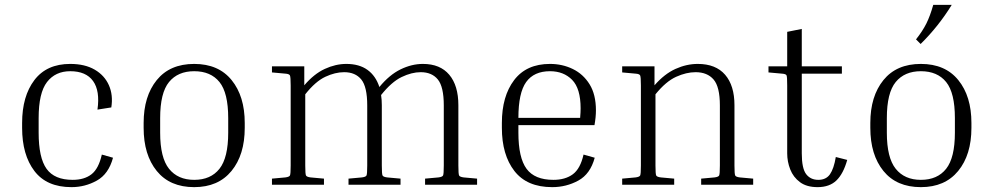

<svg xmlns="http://www.w3.org/2000/svg" viewBox="-20 -760 4086 790"><path d="M269 -467Q208 -467 173.5 -422.5Q139 -378 139 -274V-214Q139 -111 171.5 -65.5Q204 -20 279 -20Q327 -20 356.5 -43Q386 -66 399 -124L445 -111Q427 -44 378.5 -17Q330 10 274 10Q172 10 121.5 -56.5Q71 -123 71 -234V-254Q71 -364 121.5 -430.5Q172 -497 269 -497Q329 -497 369.5 -473.5Q410 -450 428 -409.5Q446 -369 438 -318L381 -309Q392 -386 363 -426.5Q334 -467 269 -467Z M987 -254V-234Q987 -123 932.5 -56.5Q878 10 779 10Q679 10 625 -56.5Q571 -123 571 -234V-254Q571 -364 625 -430.5Q679 -497 779 -497Q879 -497 933 -430.5Q987 -364 987 -254ZM919 -274Q919 -378 883 -422.5Q847 -467 779 -467Q712 -467 675.5 -422.5Q639 -378 639 -274V-214Q639 -111 675.5 -65.5Q712 -20 779 -20Q847 -20 883 -65.5Q919 -111 919 -214Z M1628 -25V0H1414V-25L1469 -30Q1485 -32 1488 -38Q1491 -44 1491 -79V-326Q1491 -403 1466.5 -433Q1442 -463 1396 -463Q1359 -463 1318.5 -444Q1278 -425 1236 -372V-79Q1236 -44 1239 -38Q1242 -32 1258 -30L1313 -25V0H1099V-25L1154 -30Q1170 -32 1173 -38Q1176 -44 1176 -79V-408Q1176 -443 1173 -449.5Q1170 -456 1154 -457L1099 -462V-487H1232V-409Q1272 -456 1316.5 -476.5Q1361 -497 1405 -497Q1458 -497 1492 -472.5Q1526 -448 1541 -402Q1582 -452 1628 -474.5Q1674 -497 1720 -497Q1791 -497 1828.5 -452.5Q1866 -408 1866 -327V-79Q1866 -44 1869 -38Q1872 -32 1888 -30L1943 -25V0H1729V-25L1784 -30Q1800 -32 1803 -38Q1806 -44 1806 -79V-326Q1806 -403 1781.5 -433Q1757 -463 1711 -463Q1674 -463 1632.5 -443Q1591 -423 1548 -369Q1551 -350 1551 -327V-79Q1551 -44 1554 -38Q1557 -32 1573 -30Z M2427 -111Q2409 -44 2359.5 -17Q2310 10 2252 10Q2148 10 2096.5 -56.5Q2045 -123 2045 -234V-254Q2045 -364 2095.5 -430.5Q2146 -497 2243 -497Q2294 -497 2337 -476Q2380 -455 2406 -413Q2432 -371 2432 -306Q2432 -278 2426 -245H2113V-214Q2113 -111 2146.5 -65.5Q2180 -20 2257 -20Q2306 -20 2337 -43Q2368 -66 2381 -124ZM2243 -467Q2177 -467 2145 -422.5Q2113 -378 2113 -275H2367Q2368 -287 2368.5 -296.5Q2369 -306 2369 -314Q2369 -396 2334 -431.5Q2299 -467 2243 -467Z M3079 -25V0H2865V-25L2920 -30Q2936 -32 2939 -38Q2942 -44 2942 -79V-326Q2942 -403 2916 -433Q2890 -463 2842 -463Q2804 -463 2762 -444Q2720 -425 2677 -372V-79Q2677 -44 2680 -38Q2683 -32 2699 -30L2754 -25V0H2540V-25L2595 -30Q2611 -32 2614 -38Q2617 -44 2617 -79V-408Q2617 -443 2614 -449.5Q2611 -456 2595 -457L2540 -462V-487H2673V-409Q2714 -456 2759.5 -476.5Q2805 -497 2851 -497Q2925 -497 2963.5 -452.5Q3002 -408 3002 -327V-79Q3002 -44 3005 -38Q3008 -32 3024 -30Z M3466 -102Q3450 -45 3421.5 -17.5Q3393 10 3344 10Q3299 10 3271.5 -10.5Q3244 -31 3231.5 -63Q3219 -95 3219 -129V-408Q3219 -443 3216.5 -449.5Q3214 -456 3197 -457L3142 -462V-487H3219V-629L3279 -641V-487H3444V-457H3279V-129Q3279 -67 3297 -43.5Q3315 -20 3347 -20Q3379 -20 3395 -43Q3411 -66 3419 -114Z M3977 -254V-234Q3977 -123 3922.5 -56.5Q3868 10 3769 10Q3669 10 3615 -56.5Q3561 -123 3561 -234V-254Q3561 -364 3615 -430.5Q3669 -497 3769 -497Q3869 -497 3923 -430.5Q3977 -364 3977 -254ZM3909 -274Q3909 -378 3873 -422.5Q3837 -467 3769 -467Q3702 -467 3665.5 -422.5Q3629 -378 3629 -274V-214Q3629 -111 3665.5 -65.5Q3702 -20 3769 -20Q3837 -20 3873 -65.5Q3909 -111 3909 -214ZM3768 -579 3749 -598Q3776 -632 3791.5 -663Q3807 -694 3820 -740H3896Q3842 -652 3768 -579Z"/></svg>

Font: Inria Serif Light
Style: Regular
Weight: 300
Designer: Black Foundry Team
Foundry: Black Foundry
Version: Version 1.000; ttfautohint (v1.8.3)